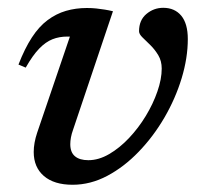

<svg xmlns="http://www.w3.org/2000/svg" viewBox="-20 -474 531 504"><path d="M473 -371.5Q473 -322 456.8 -268.5Q440.5 -215 411.5 -165.2Q382.5 -115.5 344.2 -75.8Q306 -36 261.8 -12.5Q217.5 11 170.5 11Q122 11 95.2 -12Q68.5 -35 68.5 -75Q68.5 -98.5 77.5 -125.5L163.5 -378Q161.5 -378 159.8 -378Q158 -378 156.5 -378Q135.5 -378 117.8 -371Q100 -364 83 -346.5Q66 -329 47.5 -296.5L28.5 -304.5Q45 -347 63.8 -375.8Q82.5 -404.5 105 -421.2Q127.5 -438 153.2 -445.5Q179 -453 208 -453Q221 -453 232.5 -451.8Q244 -450.5 255 -448.8Q266 -447 276.5 -444.5L172 -134Q168 -123 166.2 -113.2Q164.5 -103.5 164.5 -95.5Q164.5 -74 176.8 -63.8Q189 -53.5 212 -53.5Q239 -53.5 266.5 -69.5Q294 -85.5 318.8 -111.8Q343.5 -138 362.8 -169.8Q382 -201.5 393.2 -234Q404.5 -266.5 404.5 -294Q404.5 -314 395.5 -329Q386.5 -344 374.8 -355.5Q363 -367 354 -375.8Q345 -384.5 345 -392Q345 -421 364.2 -437.2Q383.5 -453.5 408.5 -453.5Q438.5 -453.5 455.8 -432.8Q473 -412 473 -371.5Z"/></svg>

Font: Newsreader 16pt 16pt Medium
Style: Italic
Weight: 500
Italic angle: -17°
Version: Version 1.003